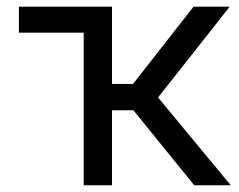

<svg xmlns="http://www.w3.org/2000/svg" viewBox="-20 -550 711 570"><path d="M285.2 -453.1H36.1V-530.3H285.2ZM228.5 -530.3H312.5V-300.8H375L554.7 -530.3H662.1L449.2 -260.7L665 0H556.6L376 -222.7H312.5V0H228.5Z"/></svg>

Font: WEMIX Pretendard Variable
Style: Regular
Weight: 400
Designer: Base glyphs from Inter by Rasmus Andersson; Hangeul glyphs from Noto Sans CJK(Source Han Sans) by Jang Soo-young and Kan
Foundry: Kil Hyung-jin
Version: Version 1.000;Glyphs 3.2 (3208)